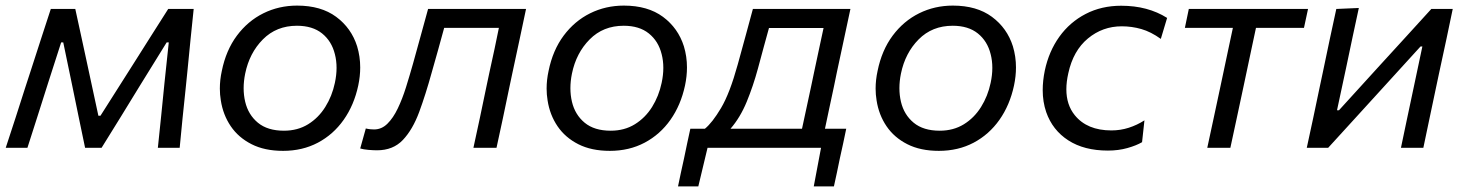

<svg xmlns="http://www.w3.org/2000/svg" viewBox="-28 -528 5236 686"><path d="M-7.5 0Q10.5 -54.5 27.5 -107Q44.5 -159.5 61 -211.5L83 -279Q100.5 -333 118.2 -387.8Q136 -442.5 153.5 -496H241Q251.5 -448 262 -399.5Q272.5 -350.5 283 -302.5L323.5 -114.5H331L450 -302L512 -400Q542.5 -448.5 573 -496H664Q658.5 -443.5 652.8 -387.2Q647 -331 642 -277.5L635 -208.5Q629.5 -157.5 624.2 -105Q619 -52.5 614 0H536Q542 -57 548 -115.2Q554 -173.5 559.5 -230L575 -376.5H567.5L471 -220.5Q437 -165.5 403.5 -110.5Q369.5 -55.5 335 0H276Q264.5 -55 253 -110.5Q241.5 -166 230.5 -220L198 -376.5H190.5L144 -232Q125.5 -173.5 107 -115.5Q88.5 -57.5 70 0Z M983.5 11Q917.5 11 870.8 -12.8Q824 -36.5 796.5 -77Q769 -117.5 761 -169Q757.5 -190 757.5 -211.5Q757.5 -242.5 764.5 -274.5Q779.5 -348.5 818.5 -400.8Q857.5 -453 913 -480.5Q968.5 -508 1033.5 -508Q1119 -508 1173.2 -467.8Q1227.5 -427.5 1248 -362.5Q1259 -326 1259 -287Q1259 -255.5 1252 -222.5Q1237 -152.5 1200 -100Q1163 -47.5 1107.8 -18.2Q1052.5 11 983.5 11ZM986.5 -61Q1035.5 -61 1072.8 -84Q1110 -107 1134.2 -145.8Q1158.5 -184.5 1168.5 -232Q1174.5 -260 1174.5 -285.5Q1174.5 -311.5 1168.5 -334.5Q1157 -381 1122.8 -408.5Q1088.5 -436 1033 -436Q959.5 -436 911.2 -387.2Q863 -338.5 848 -265Q842.5 -238 842.5 -213Q842.5 -188 848 -164.5Q859 -118 893.5 -89.5Q928 -61 986.5 -61Z M1319 9Q1306 9 1288.5 7.5Q1271 6 1259 2.5L1279 -69Q1287 -67 1295.2 -66.2Q1303.5 -65.5 1308.5 -65.5Q1335.5 -65.5 1356.2 -86Q1377 -106.5 1393.2 -140.5Q1409.5 -174.5 1422.5 -216Q1435.5 -257.5 1447.5 -300Q1461 -349.5 1475 -399.5Q1489 -449.5 1501.5 -496H1851.5Q1840 -441.5 1828.8 -388.8Q1817.5 -336 1803 -268.5L1792.5 -219Q1779.5 -158 1769 -106.5Q1758 -55 1746 0H1663.5Q1675.5 -55 1686.5 -106.5Q1697 -158 1710 -219L1720.5 -268.5Q1730.5 -315.5 1739 -353.5Q1747 -391.5 1754.5 -428.5H1559Q1548 -389 1537 -348.5Q1525.5 -308 1514.5 -269Q1493 -191 1469.8 -128Q1446.5 -65 1411.5 -28Q1376.5 9 1319 9Z M2151 11Q2085 11 2038.2 -12.8Q1991.5 -36.5 1964 -77Q1936.5 -117.5 1928.5 -169Q1925 -190 1925 -211.5Q1925 -242.5 1932 -274.5Q1947 -348.5 1986 -400.8Q2025 -453 2080.5 -480.5Q2136 -508 2201 -508Q2286.5 -508 2340.8 -467.8Q2395 -427.5 2415.5 -362.5Q2426.5 -326 2426.5 -287Q2426.5 -255.5 2419.5 -222.5Q2404.5 -152.5 2367.5 -100Q2330.5 -47.5 2275.2 -18.2Q2220 11 2151 11ZM2154 -61Q2203 -61 2240.2 -84Q2277.5 -107 2301.8 -145.8Q2326 -184.5 2336 -232Q2342 -260 2342 -285.5Q2342 -311.5 2336 -334.5Q2324.5 -381 2290.2 -408.5Q2256 -436 2200.5 -436Q2127 -436 2078.8 -387.2Q2030.5 -338.5 2015.5 -265Q2010 -238 2010 -213Q2010 -188 2015.5 -164.5Q2026.5 -118 2061 -89.5Q2095.5 -61 2154 -61Z M2394.5 138Q2400 113 2405 88L2416 38Q2421.5 11 2427.2 -15.8Q2433 -42.5 2438.5 -68H2490.5Q2517 -89.5 2548.2 -142Q2579.5 -194.5 2608 -298Q2624.5 -359 2637.5 -405.5Q2650 -451.5 2662 -496H3010.5Q2998.5 -440.5 2987.5 -388.5Q2976.5 -336 2962 -269.5L2951.5 -218.5Q2942 -175 2934.5 -139Q2927 -103 2919.5 -68H2995.5Q2990 -42.5 2984.5 -15.5Q2978.5 11.5 2972.5 39Q2967.5 64.5 2962.2 88.8Q2957 113 2951.5 138H2879.5L2905.5 0H2500L2467 138ZM2680 -283Q2663 -220.5 2640 -164.5Q2617 -108.5 2582 -68H2837.5Q2845 -103 2852.8 -139Q2860.5 -175 2870 -219L2880.5 -269Q2890.5 -315.5 2898.5 -353.5Q2906.5 -391.5 2914.5 -428H2719.5Q2710.5 -395.5 2701 -360.8Q2691.5 -326 2680 -283Z M3326.5 11Q3260.5 11 3213.8 -12.8Q3167 -36.5 3139.5 -77Q3112 -117.5 3104 -169Q3100.5 -190 3100.5 -211.5Q3100.5 -242.5 3107.5 -274.5Q3122.5 -348.5 3161.5 -400.8Q3200.5 -453 3256 -480.5Q3311.5 -508 3376.5 -508Q3462 -508 3516.2 -467.8Q3570.5 -427.5 3591 -362.5Q3602 -326 3602 -287Q3602 -255.5 3595 -222.5Q3580 -152.5 3543 -100Q3506 -47.5 3450.8 -18.2Q3395.5 11 3326.5 11ZM3329.5 -61Q3378.5 -61 3415.8 -84Q3453 -107 3477.2 -145.8Q3501.5 -184.5 3511.5 -232Q3517.5 -260 3517.5 -285.5Q3517.5 -311.5 3511.5 -334.5Q3500 -381 3465.8 -408.5Q3431.5 -436 3376 -436Q3302.5 -436 3254.2 -387.2Q3206 -338.5 3191 -265Q3185.5 -238 3185.5 -213Q3185.5 -188 3191 -164.5Q3202 -118 3236.5 -89.5Q3271 -61 3329.5 -61Z M3930.5 10Q3845.5 10 3789 -26.5Q3732.5 -63 3710 -127.5Q3697.5 -164 3697.5 -206Q3697.5 -239.5 3705 -276Q3719.5 -344.5 3757 -396.8Q3794.5 -449 3851 -478.2Q3907.5 -507.5 3978 -507.5Q4073 -507.5 4142 -464L4119.5 -389Q4084 -414.5 4050 -424.2Q4016 -434 3980 -434Q3911.5 -434 3859 -390.5Q3806.5 -347 3789 -266.5Q3782 -235.5 3782 -209Q3782 -153.5 3812 -116.5Q3856 -62 3943 -62Q3975 -62 4004.8 -71.5Q4034.5 -81 4061 -98L4052.5 -20Q4032 -8 4000 1Q3968 10 3930.5 10Z M4285.5 0Q4297.5 -55.5 4308.5 -106.8Q4319.5 -158 4332.5 -219L4343 -268.5Q4353 -315.5 4361 -353.5Q4369 -391.5 4377 -428.5H4205.5L4219.5 -496H4645.5L4631 -428.5H4459.5Q4451.5 -391.5 4443.5 -353.5Q4435.5 -315.5 4425.5 -268.5L4415 -219Q4402 -158 4391 -106.8Q4380 -55.5 4368 0Z M4641 0Q4652.5 -53.5 4664 -106.5Q4674.5 -157.5 4687.5 -218.5L4698 -268Q4712 -335 4723.2 -388Q4734.5 -441 4746.5 -496L4827 -499.5Q4815.5 -447 4805 -397.2Q4794.5 -347.5 4781.5 -285.5L4749 -134H4756L4903 -295.5Q4947.5 -344 4993.8 -394.8Q5040 -445.5 5086 -496H5162.5Q5151 -440.5 5140 -388.5Q5128.5 -336 5114 -268L5103.5 -218.5Q5090.5 -157.5 5079.8 -106.2Q5069 -55 5057.5 0H4977.5Q4988.5 -53.5 4999 -102.5Q5009.5 -151 5021.5 -208.5L5054 -362H5047.5L4904 -204.5Q4858.5 -154.5 4811.5 -103L4717.5 0Z"/></svg>

Font: Heraclito
Style: Italic
Weight: 400
Italic angle: -12°
Designer: Kostas Bartsokas (font) & Cristiano Sobral (main changes)
Foundry: Kostas Bartsokas (font) & Cristiano Sobral (main changes)
Version: Version 1.00;July 8, 2020;FontCreator 13.0.0.2655 64-bit